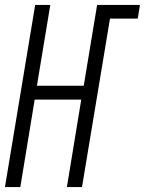

<svg xmlns="http://www.w3.org/2000/svg" viewBox="-21 -755 585 775"><path d="M-1 0 121 -735H182L128 -409H317L371 -735H544L535 -680H423L310 0H249L307 -353H119L61 0Z"/></svg>

Font: Iosevka SS04 Light
Style: Italic
Weight: 300
Italic angle: -9°
Monospace: yes
Designer: Belleve Invis
Foundry: Belleve Invis
Version: Version 19.0.0; ttfautohint (v1.8.4)